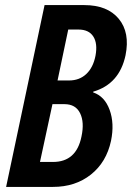

<svg xmlns="http://www.w3.org/2000/svg" viewBox="-20 -734 518 754"><path d="M4 0 155 -714H311Q402 -714 446.5 -660Q491 -606 473 -517Q449 -404 346 -374V-371Q391 -356 410.5 -302.5Q430 -249 416 -181Q398 -97 337 -48.5Q276 0 188 0ZM206 -418H251Q292 -418 319 -443.5Q346 -469 355 -515Q364 -563 346.5 -590.5Q329 -618 288 -618H248ZM137 -98H188Q280 -98 300 -198Q312 -254 294.5 -289.5Q277 -325 233 -325H186Z"/></svg>

Font: Noto Sans ExtraCondensed SemiBold
Style: Italic
Weight: 600
Width: 2
Italic angle: -12°
Designer: Monotype Design Team
Foundry: Monotype Imaging Inc.
Version: Version 2.013; ttfautohint (v1.8.4.7-5d5b)